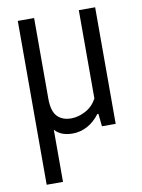

<svg xmlns="http://www.w3.org/2000/svg" viewBox="-86 -601 653 880"><g transform="rotate(-10 241.0 -161.0)"><path d="M419 -542.5V0H355L349 -59H344Q318.5 -25 286 -7.8Q253.5 9.5 217.5 9.5Q163.5 9.5 135 -22.5V220H59V-542.5H135V-167.5Q135 -109.5 158.2 -84.8Q181.5 -60 223.5 -60Q255.5 -60 289.2 -77.5Q323 -95 343 -131V-542.5Z"/></g></svg>

Font: Encode Sans Condensed
Style: Regular
Weight: 400
Width: 3
Designer: Multiple Designers
Foundry: Impallari Type
Version: Version 2.000